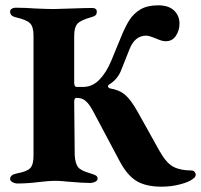

<svg xmlns="http://www.w3.org/2000/svg" viewBox="-20 -684 756 722"><path d="M431 -76 330 -266Q309 -306 287 -313Q279 -316 267 -316Q259 -316 259 -300L261 -100Q263 -69 273.5 -55.5Q284 -42 320 -32Q334 -28 340.5 -24Q347 -20 347 -12Q347 -5 338 -0.5Q329 4 318 4Q292 4 234 -1Q225 -2 213 -3Q201 -4 184 -4Q167 -4 131 0Q85 6 46 6Q36 6 27 1Q18 -4 18 -11Q18 -27 44 -32Q82 -39 94 -52Q106 -65 106 -98V-551Q106 -584 92.5 -597Q79 -610 39 -619Q18 -624 18 -640Q18 -647 24 -651Q30 -655 38 -655Q75 -655 114 -652Q162 -650 182 -650Q200 -650 248 -652Q302 -654 326 -654Q344 -654 344 -640Q344 -631 339 -626.5Q334 -622 322 -619Q283 -608 271 -594.5Q259 -581 259 -550V-373Q259 -357 269 -357H292Q327 -357 353.5 -384Q380 -411 399 -457L434 -542Q450 -582 466 -607.5Q482 -633 508 -648.5Q534 -664 575 -664Q614 -664 634.5 -644.5Q655 -625 655 -595Q655 -570 641.5 -549.5Q628 -529 604 -529Q592 -529 579.5 -534Q567 -539 564 -540Q540 -550 530 -550Q487 -550 467 -499L438 -426Q424 -386 390 -366Q386 -363 386 -360Q386 -357 388 -355Q390 -353 392 -352Q429 -346 450.5 -327.5Q472 -309 498 -263L580 -116Q606 -70 632.5 -56.5Q659 -43 700 -43Q707 -43 711.5 -38Q716 -33 716 -27Q716 -18 705 -11Q692 0 658 9Q624 18 588 18Q529 18 494 -3Q459 -24 431 -76Z"/></svg>

Font: EB Garamond
Style: Bold
Weight: 700
Designer: Georg Duffner and Octavio Pardo
Foundry: Georg Duffner
Version: Version 1.000; ttfautohint (v1.6)